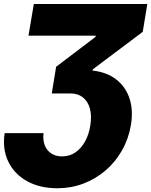

<svg xmlns="http://www.w3.org/2000/svg" viewBox="-35 -748 774 983"><path d="M-11.2 -66.4H188Q183.6 -31.2 194.1 -4.4Q204.6 22.5 227.5 37.6Q250.5 52.7 282.7 52.7Q320.8 52.7 350.6 32.5Q380.4 12.2 400.1 -23.2Q419.9 -58.6 427.2 -104.5Q435.5 -156.2 425 -193.1Q414.6 -230 388.7 -250Q362.8 -270 324.7 -269.5H230L252.4 -406.2L454.6 -559.6V-565.4H110.8L138.2 -727.5H719.2L695.8 -585L440.9 -393.6L439 -386.7Q511.2 -378.9 559.6 -341.6Q607.9 -304.2 627.9 -244.4Q647.9 -184.6 635.3 -108.4Q623.5 -37.6 589.8 21.7Q556.2 81.1 505.6 124.5Q455.1 168 392.1 191.9Q329.1 215.8 259.3 215.8Q168.5 215.8 103.3 179.4Q38.1 143.1 7.3 79.1Q-23.4 15.1 -11.2 -66.4Z"/></svg>

Font: Inter 28pt Black
Style: Italic
Weight: 900
Italic angle: -9.3988°
Designer: Rasmus Andersson
Foundry: rsms
Version: Version 4.001;git-66647c0bb